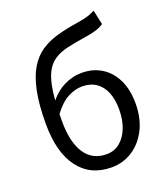

<svg xmlns="http://www.w3.org/2000/svg" viewBox="-149 -921 906 1039"><g transform="rotate(-20 304.0 -401.0)"><path d="M315.8 13.4Q194 13.4 126.9 -75.8Q59.8 -164.9 59.8 -328.9Q59.8 -439.7 75.3 -515.4Q90.8 -591 119.8 -639.8Q148.9 -688.6 190.6 -716.8Q232.4 -745 285.3 -760.1Q338.1 -775.3 399.9 -784.5Q430.6 -789.5 449.1 -793.7Q467.7 -797.9 482.1 -803.5Q496.5 -809.1 512.7 -816.5L530.4 -733.5Q509 -718.5 481 -710.8Q452.9 -703 419.2 -698Q358.8 -688.8 313.4 -678.3Q268.1 -667.9 236.4 -646.8Q204.6 -625.7 184.9 -586.2Q165.2 -546.7 156.1 -480.2Q147.1 -413.6 147.1 -311.6Q147.1 -193.8 189.3 -128.3Q231.5 -62.9 314.6 -62.9Q357.4 -62.9 390 -88.8Q422.6 -114.8 441.2 -161.2Q459.7 -207.6 459.7 -268.7Q459.7 -325.4 442.9 -366.8Q426.1 -408.2 393.1 -430.7Q360.1 -453.3 312.6 -453.3Q273.4 -453.3 231 -431.6Q188.5 -409.9 145.9 -352.4L142.7 -420.5Q180.3 -471 230.8 -497.1Q281.4 -523.1 335.9 -523.1Q400.4 -523.1 449.5 -492.6Q498.7 -462.1 526.5 -405.1Q554.3 -348.1 554.3 -268.7Q554.3 -182.7 522 -119.3Q489.7 -56 435.6 -21.3Q381.6 13.4 315.8 13.4Z"/></g></svg>

Font: Noto Sans TC Thin
Style: Regular
Weight: 100
Designer: Ryoko NISHIZUKA 西塚涼子 (kana, bopomofo & ideographs); Paul D. Hunt (Latin, Greek & Cyrillic); Sandoll Communications 산돌커뮤니
Foundry: Adobe
Version: Version 2.004-H2;hotconv 1.0.118;makeotfexe 2.5.65603